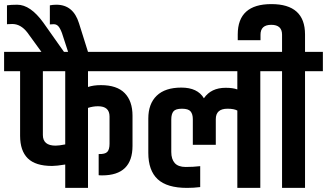

<svg xmlns="http://www.w3.org/2000/svg" viewBox="-54 -916 1594 936"><path d="M264 -569H155V-258Q155 -206 217 -206Q234 -206 264 -212ZM424 -398Q399 -398 375 -390V0H264V-114Q222 -107 200 -107Q119 -107 81.5 -144Q44 -181 44 -254V-569H-34V-663H662V-569H375V-492Q402 -501 438 -501Q516 -501 554 -462Q592 -423 592 -352V-205Q592 -61 444 -61Q431 -61 427 -62V-165Q458 -164 469 -175.5Q480 -187 480 -215V-348Q480 -398 424 -398Z M221 -893Q303 -893 331 -803L375 -663H278L248 -755Q239 -779 230 -788.5Q221 -798 208 -798Q195 -798 189 -797V-890Q204 -893 221 -893ZM-20 -890Q-2 -893 30 -893Q94 -893 157 -806L258 -663H148L79 -758Q47 -799 6 -799Q-11 -799 -20 -798Z M669 -171V-338Q669 -410 710 -449.5Q751 -489 830 -489Q909 -489 940 -437Q975 -488 1046 -488Q1082 -488 1103 -480V-569H594V-663H1302V-569H1215V0H1103V-377Q1087 -386 1055 -386Q998 -386 998 -335V-210H886V-335Q886 -360 875 -373Q864 -386 833 -386Q802 -386 791.5 -373Q781 -360 781 -334V-175Q781 -140 798 -121Q815 -102 851.5 -102Q888 -102 922 -106V-4Q890 0 858 0Q760 0 714.5 -42.5Q669 -85 669 -171Z M1321 -663V-747Q1321 -795 1268.5 -795Q1216 -795 1216 -747V-720H1105V-748Q1105 -896 1269 -896Q1433 -896 1433 -748V-663H1520V-569H1433V0H1321V-569H1234V-663Z"/></svg>

Font: Khand SemiBold
Style: Regular
Weight: 600
Designer: Devanagari: Sanchit Sawaria, Jyotish Sonowal; Latin: Satya Rajpurohit
Foundry: Indian Type Foundry
Version: Version 1.101;PS 1.0;hotconv 1.0.78;makeotf.lib2.5.61930; tt